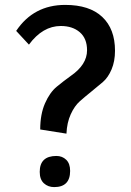

<svg xmlns="http://www.w3.org/2000/svg" viewBox="-20 -752 533 783"><path d="M251 -207 144 -224Q144 -286 163.5 -330.5Q183 -375 211.5 -398.5Q240 -422 268 -442Q335 -488 335 -547Q335 -595 305.5 -620.5Q276 -646 228 -646Q154 -646 98 -570L46 -626Q117 -732 246 -732Q345 -732 397 -683Q449 -634 449 -545Q449 -502 435 -469Q421 -436 399.5 -417.5Q378 -399 352.5 -378.5Q327 -358 305.5 -339Q284 -320 268.5 -286Q253 -252 251 -207ZM201 11Q176 11 159 -4.5Q142 -20 142 -51Q142 -116 210 -116Q234 -116 250 -100.5Q266 -85 266 -55Q266 11 201 11Z"/></svg>

Font: Convergence
Style: Regular
Weight: 400
Designer: Nicolas Silva and John Vargas
Foundry: Nicolas Silva and Jonh Vargas
Version: Version 1.002